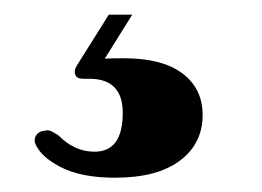

<svg xmlns="http://www.w3.org/2000/svg" viewBox="-20 -25 358 262"><path d="M128.5 -5H160.5L123 55Q133.5 54.5 149 54.5Q201.5 54.5 229 75.2Q256.5 96 256.5 132Q256.5 171 225.5 194.2Q194.5 217.5 137 217.5Q91 217.5 62.8 203Q34.5 188.5 27.5 169.5Q26.5 163 30.2 158.5Q34 154 40 153.5Q45.5 152 49.8 154Q54 156 59.5 159.5Q81.5 182 109 182Q147.5 182 147.5 129Q147.5 82.5 102 82.5H93.5Q85 82.5 82.8 77.2Q80.5 72 84.5 65Z"/></svg>

Font: Fraunces 72pt Black
Style: Regular
Weight: 900
Version: Version 1.000;[0bf87f6ff]